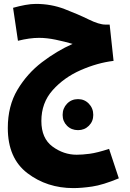

<svg xmlns="http://www.w3.org/2000/svg" viewBox="-20 -570 664 984"><path d="M356 394Q398 394 452.5 386Q507 378 589 344L539 193Q478 213 440 218Q402 223 373 223Q306 223 249 181Q192 139 192 50Q192 -43 250 -108Q308 -173 393.5 -210.5Q479 -248 562 -258L542 -444H520Q488 -444 434 -470.5Q380 -497 311 -523.5Q242 -550 164 -550Q139 -550 109 -544.5Q79 -539 47 -530L72 -361Q132 -376 180 -376Q220 -376 265.5 -366.5Q311 -357 352 -345Q271 -309 195 -251Q119 -193 69.5 -110Q20 -27 20 86Q20 241 120.5 317.5Q221 394 356 394ZM458 19Q458 -15 435.5 -38.5Q413 -62 380 -62Q346 -62 323.5 -38.5Q301 -15 301 19Q301 52 323.5 74.5Q346 97 380 97Q413 97 435.5 74.5Q458 52 458 19Z"/></svg>

Font: Noto Sans Arabic Condensed Black
Style: Regular
Weight: 900
Width: 3
Designer: Nadine Chahine
Foundry: Monotype Imaging Inc.
Version: 1.001